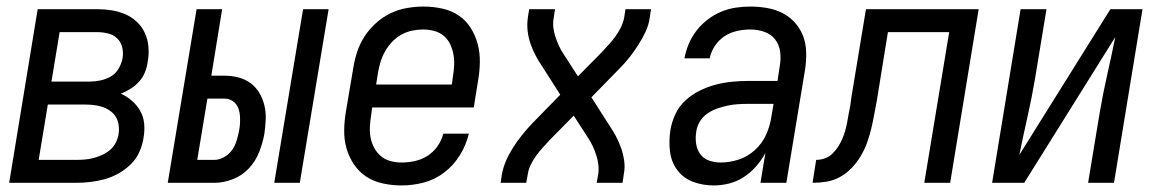

<svg xmlns="http://www.w3.org/2000/svg" viewBox="-20 -558 3540 586"><path d="M8 0 95 -530H276Q299 -530 321 -526.5Q343 -523 362.5 -514.5Q382 -506 397.5 -491.5Q413 -477 422 -457.5Q431 -438 433 -415.5Q435 -393 431 -371Q429 -355 423 -339Q417 -323 405.5 -310Q394 -297 379 -287.5Q364 -278 349 -272Q367 -264 382.5 -250.5Q398 -237 408 -219.5Q418 -202 420 -180.5Q422 -159 418 -137Q415 -116 405.5 -94.5Q396 -73 379 -56.5Q362 -40 341.5 -28.5Q321 -17 299 -11Q277 -5 255 -2.5Q233 0 211 0ZM137 -309H253Q270 -309 286.5 -312.5Q303 -316 318 -324.5Q333 -333 342 -348.5Q351 -364 354 -380Q357 -397 353 -413.5Q349 -430 337.5 -441Q326 -452 309.5 -456Q293 -460 276 -460H162ZM98 -70H211Q224 -70 237.5 -71Q251 -72 264.5 -75.5Q278 -79 291.5 -85Q305 -91 316 -100.5Q327 -110 333.5 -123Q340 -136 342 -149Q344 -163 342 -177Q340 -191 333 -202Q326 -213 315 -220.5Q304 -228 291.5 -232Q279 -236 265 -237.5Q251 -239 237 -239H126Z M817 0 905 -530H983L895 0ZM492 0 580 -530H658L625 -327H665Q687 -327 708 -321.5Q729 -316 745 -304Q761 -292 771.5 -274.5Q782 -257 787 -236Q792 -215 791 -193.5Q790 -172 787 -150Q782 -122 771 -94Q760 -66 739.5 -44Q719 -22 690.5 -11Q662 0 634 0ZM582 -70H634Q649 -70 664 -78.5Q679 -87 688.5 -100.5Q698 -114 702.5 -129.5Q707 -145 710 -161Q712 -171 712.5 -181.5Q713 -192 712.5 -202.5Q712 -213 709 -223Q706 -233 700 -240.5Q694 -248 685 -252.5Q676 -257 665 -257H613Z M1206 8Q1177 8 1149 2Q1121 -4 1098.5 -18.5Q1076 -33 1060.5 -56Q1045 -79 1037.5 -105.5Q1030 -132 1030.5 -161Q1031 -190 1036 -219L1058 -349Q1062 -375 1070 -399.5Q1078 -424 1092.5 -446.5Q1107 -469 1127.5 -487.5Q1148 -506 1172 -517.5Q1196 -529 1222 -533.5Q1248 -538 1273 -538Q1301 -538 1329 -532Q1357 -526 1379.5 -511Q1402 -496 1416.5 -473Q1431 -450 1438 -423.5Q1445 -397 1444.5 -368Q1444 -339 1439 -311L1426 -230H1116L1113 -208Q1110 -190 1109 -172.5Q1108 -155 1111 -138.5Q1114 -122 1122 -107Q1130 -92 1142.5 -81.5Q1155 -71 1171.5 -66.5Q1188 -62 1206 -62Q1226 -62 1246.5 -66.5Q1267 -71 1285 -82.5Q1303 -94 1315.5 -112Q1328 -130 1333 -150H1411Q1403 -116 1384 -85Q1365 -54 1336.5 -32Q1308 -10 1274 -1Q1240 8 1206 8ZM1128 -300H1359L1362 -322Q1365 -340 1366 -357.5Q1367 -375 1364 -391.5Q1361 -408 1354 -423Q1347 -438 1334.5 -448.5Q1322 -459 1305.5 -463.5Q1289 -468 1271 -468Q1255 -468 1238 -464.5Q1221 -461 1205.5 -452.5Q1190 -444 1177.5 -431Q1165 -418 1156 -402.5Q1147 -387 1142 -371Q1137 -355 1134 -338Z M1508 0 1512 -27Q1516 -48 1525 -68.5Q1534 -89 1546.5 -108.5Q1559 -128 1573.5 -146Q1588 -164 1604 -181L1690 -269L1635 -355Q1624 -371 1615 -388Q1606 -405 1599.5 -423.5Q1593 -442 1590.5 -462.5Q1588 -483 1591 -504L1595 -530H1674L1670 -504Q1667 -488 1669 -473Q1671 -458 1675.5 -444.5Q1680 -431 1686 -418Q1692 -405 1700 -393L1744 -325L1816 -398Q1827 -410 1838 -422Q1849 -434 1858.5 -447Q1868 -460 1875 -474.5Q1882 -489 1885 -504L1889 -530H1967L1963 -504Q1960 -482 1950.5 -461.5Q1941 -441 1928.5 -421.5Q1916 -402 1902 -384Q1888 -366 1871 -349L1785 -261L1840 -175Q1851 -159 1860 -142Q1869 -125 1875.5 -106.5Q1882 -88 1885 -67.5Q1888 -47 1884 -27L1880 0H1801L1806 -27Q1808 -42 1806 -57Q1804 -72 1799.5 -85.5Q1795 -99 1789 -112Q1783 -125 1775 -137L1731 -205L1659 -132Q1648 -120 1637 -108Q1626 -96 1616.5 -83Q1607 -70 1600 -55.5Q1593 -41 1591 -27L1586 0Z M2158 8Q2158 8 2158 8Q2158 8 2158 8Q2125 8 2095.5 -3Q2066 -14 2047.5 -38.5Q2029 -63 2025 -95Q2021 -127 2026 -160Q2030 -185 2041 -209Q2052 -233 2071.5 -251Q2091 -269 2115 -281Q2139 -293 2164 -299.5Q2189 -306 2214 -308.5Q2239 -311 2264 -311H2353L2360 -357Q2364 -379 2361 -400.5Q2358 -422 2345.5 -438Q2333 -454 2312.5 -461Q2292 -468 2270 -468Q2250 -468 2229.5 -463.5Q2209 -459 2191.5 -447.5Q2174 -436 2162 -418Q2150 -400 2146 -380H2069Q2073 -402 2082 -423.5Q2091 -445 2105.5 -464Q2120 -483 2139.5 -498Q2159 -513 2180.5 -522Q2202 -531 2224.5 -534.5Q2247 -538 2270 -538Q2296 -538 2321.5 -533.5Q2347 -529 2368.5 -518Q2390 -507 2406.5 -488.5Q2423 -470 2431.5 -447Q2440 -424 2440.5 -397.5Q2441 -371 2437 -345L2380 0H2301L2316 -91Q2304 -69 2287.5 -50Q2271 -31 2250 -17.5Q2229 -4 2205.5 2Q2182 8 2158 8ZM2180 -62Q2207 -62 2234.5 -71Q2262 -80 2284 -100Q2306 -120 2318 -146.5Q2330 -173 2334 -200L2341 -241H2264Q2248 -241 2232 -240Q2216 -239 2200 -235.5Q2184 -232 2168.5 -226.5Q2153 -221 2139 -211.5Q2125 -202 2116 -187Q2107 -172 2105 -156Q2102 -138 2104.5 -120Q2107 -102 2117 -88Q2127 -74 2144 -68Q2161 -62 2180 -62Z M2460 0 2471 -70Q2484 -70 2497 -74.5Q2510 -79 2520 -88.5Q2530 -98 2537.5 -109.5Q2545 -121 2550.5 -133.5Q2556 -146 2559.5 -158.5Q2563 -171 2565.5 -184Q2568 -197 2570 -209.5Q2572 -222 2575 -235Q2576 -242 2577 -249.5Q2578 -257 2579 -264L2623 -530H2967L2880 0H2801L2877 -460H2690L2656 -250Q2652 -229 2648 -207.5Q2644 -186 2639 -165Q2634 -144 2626.5 -123Q2619 -102 2607.5 -82.5Q2596 -63 2580 -46Q2564 -29 2544 -18Q2524 -7 2502.5 -3.5Q2481 0 2460 0Z M3008 0 3095 -530H3174L3139 -318Q3129 -259 3116 -201.5Q3103 -144 3091 -85L3369 -530H3467L3380 0H3301L3336 -212Q3346 -271 3359 -328.5Q3372 -386 3384 -445L3106 0Z"/></svg>

Font: Iosevka Curly Oblique
Style: Regular
Weight: 400
Italic angle: -9°
Monospace: yes
Designer: Belleve Invis
Foundry: Belleve Invis
Version: Version 11.1.0; ttfautohint (v1.8.3)